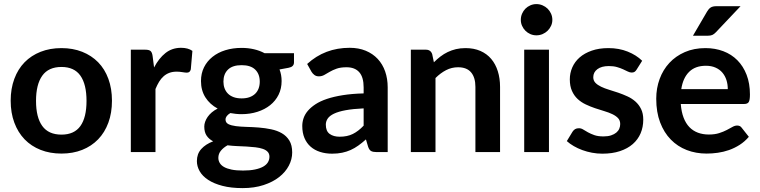

<svg xmlns="http://www.w3.org/2000/svg" viewBox="-20 -762 3809 962"><path d="M288 -521Q345 -521 391.8 -502.5Q438.5 -484 471.8 -450Q505 -416 523 -367Q541 -318 541 -257.5Q541 -196.5 523 -147.5Q505 -98.5 471.8 -64Q438.5 -29.5 391.8 -11Q345 7.5 288 7.5Q230.5 7.5 183.5 -11Q136.5 -29.5 103.2 -64Q70 -98.5 51.8 -147.5Q33.5 -196.5 33.5 -257.5Q33.5 -318 51.8 -367Q70 -416 103.2 -450Q136.5 -484 183.5 -502.5Q230.5 -521 288 -521ZM288 -87.5Q352 -87.5 382.8 -130.5Q413.5 -173.5 413.5 -256.5Q413.5 -339.5 382.8 -383Q352 -426.5 288 -426.5Q223 -426.5 191.8 -382.8Q160.5 -339 160.5 -256.5Q160.5 -174 191.8 -130.8Q223 -87.5 288 -87.5Z M752 -424Q776 -470 809 -496.2Q842 -522.5 887 -522.5Q922.5 -522.5 944 -507L936 -414.5Q933.5 -405.5 928.8 -401.8Q924 -398 916 -398Q908.5 -398 893.8 -400.5Q879 -403 865 -403Q844.5 -403 828.5 -397Q812.5 -391 799.8 -379.8Q787 -368.5 777.2 -352.5Q767.5 -336.5 759 -316V0H635.5V-513H708Q727 -513 734.5 -506.2Q742 -499.5 744.5 -482Z M1190.5 -269Q1213.5 -269 1230.5 -275.2Q1247.5 -281.5 1258.8 -292.5Q1270 -303.5 1275.8 -319Q1281.5 -334.5 1281.5 -353Q1281.5 -391 1258.8 -413.2Q1236 -435.5 1190.5 -435.5Q1145 -435.5 1122.2 -413.2Q1099.5 -391 1099.5 -353Q1099.5 -335 1105.2 -319.5Q1111 -304 1122.2 -292.8Q1133.5 -281.5 1150.8 -275.2Q1168 -269 1190.5 -269ZM1330 23Q1330 8 1321 -1.5Q1312 -11 1296.5 -16.2Q1281 -21.5 1260.2 -24Q1239.5 -26.5 1216.2 -27.8Q1193 -29 1168.2 -30Q1143.5 -31 1120 -34Q1099.5 -22.5 1086.8 -7Q1074 8.5 1074 29Q1074 42.5 1080.8 54.2Q1087.5 66 1102.2 74.5Q1117 83 1140.5 87.8Q1164 92.5 1198 92.5Q1232.5 92.5 1257.5 87.2Q1282.5 82 1298.8 72.8Q1315 63.5 1322.5 50.8Q1330 38 1330 23ZM1453 -495.5V-449.5Q1453 -427.5 1426.5 -422.5L1380.5 -414Q1391 -387.5 1391 -356Q1391 -318 1375.8 -287.2Q1360.5 -256.5 1333.5 -235Q1306.5 -213.5 1269.8 -201.8Q1233 -190 1190.5 -190Q1175.5 -190 1161.5 -191.5Q1147.5 -193 1134 -195.5Q1110 -181 1110 -163Q1110 -147.5 1124.2 -140.2Q1138.5 -133 1162 -130Q1185.5 -127 1215.5 -126.2Q1245.5 -125.5 1277 -123Q1308.5 -120.5 1338.5 -114.2Q1368.5 -108 1392 -94.5Q1415.5 -81 1429.8 -57.8Q1444 -34.5 1444 2Q1444 36 1427.2 68Q1410.5 100 1378.8 125Q1347 150 1300.8 165.2Q1254.5 180.5 1195.5 180.5Q1137.5 180.5 1094.5 169.2Q1051.5 158 1023 139.2Q994.5 120.5 980.5 96Q966.5 71.5 966.5 45Q966.5 9 988.2 -15.2Q1010 -39.5 1048 -54Q1027.5 -64.5 1015.5 -82Q1003.5 -99.5 1003.5 -128Q1003.5 -139.5 1007.8 -151.8Q1012 -164 1020.2 -176Q1028.5 -188 1041 -198.8Q1053.5 -209.5 1070.5 -218Q1031.5 -239 1009.2 -274Q987 -309 987 -356Q987 -394 1002.2 -424.8Q1017.5 -455.5 1044.8 -477.2Q1072 -499 1109.2 -510.5Q1146.5 -522 1190.5 -522Q1223.5 -522 1252.5 -515.2Q1281.5 -508.5 1305.5 -495.5Z M1802 -219Q1748.5 -216.5 1712 -209.8Q1675.5 -203 1653.5 -192.5Q1631.5 -182 1622 -168Q1612.5 -154 1612.5 -137.5Q1612.5 -105 1631.8 -91Q1651 -77 1682 -77Q1720 -77 1747.8 -90.8Q1775.5 -104.5 1802 -132.5ZM1519 -441.5Q1607.5 -522.5 1732 -522.5Q1777 -522.5 1812.5 -507.8Q1848 -493 1872.5 -466.8Q1897 -440.5 1909.8 -404Q1922.5 -367.5 1922.5 -324V0H1866.5Q1849 0 1839.5 -5.2Q1830 -10.5 1824.5 -26.5L1813.5 -63.5Q1794 -46 1775.5 -32.8Q1757 -19.5 1737 -10.5Q1717 -1.5 1694.2 3.2Q1671.5 8 1644 8Q1611.5 8 1584 -0.8Q1556.5 -9.5 1536.5 -27Q1516.5 -44.5 1505.5 -70.5Q1494.5 -96.5 1494.5 -131Q1494.5 -150.5 1501 -169.8Q1507.5 -189 1522.2 -206.5Q1537 -224 1560.5 -239.5Q1584 -255 1618.2 -266.5Q1652.5 -278 1698 -285.2Q1743.5 -292.5 1802 -294V-324Q1802 -375.5 1780 -400.2Q1758 -425 1716.5 -425Q1686.5 -425 1666.8 -418Q1647 -411 1632 -402.2Q1617 -393.5 1604.8 -386.5Q1592.5 -379.5 1577.5 -379.5Q1564.5 -379.5 1555.5 -386.2Q1546.5 -393 1541 -402Z M2154 -450Q2169.5 -465.5 2186.8 -478.8Q2204 -492 2223.2 -501.2Q2242.5 -510.5 2264.5 -515.8Q2286.5 -521 2312.5 -521Q2354.5 -521 2387 -506.8Q2419.5 -492.5 2441.2 -466.8Q2463 -441 2474.2 -405.2Q2485.5 -369.5 2485.5 -326.5V0H2362V-326.5Q2362 -373.5 2340.5 -399.2Q2319 -425 2275 -425Q2243 -425 2215 -410.5Q2187 -396 2162 -371V0H2038.5V-513H2114Q2138 -513 2145.5 -490.5Z M2730.5 -513V0H2606.5V-513ZM2747.5 -662.5Q2747.5 -646.5 2741 -632.5Q2734.5 -618.5 2723.8 -608Q2713 -597.5 2698.5 -591.2Q2684 -585 2667.5 -585Q2651.5 -585 2637.2 -591.2Q2623 -597.5 2612.5 -608Q2602 -618.5 2595.8 -632.5Q2589.5 -646.5 2589.5 -662.5Q2589.5 -679 2595.8 -693.5Q2602 -708 2612.5 -718.5Q2623 -729 2637.2 -735.2Q2651.5 -741.5 2667.5 -741.5Q2684 -741.5 2698.5 -735.2Q2713 -729 2723.8 -718.5Q2734.5 -708 2741 -693.5Q2747.5 -679 2747.5 -662.5Z M3169.5 -413Q3164.5 -405 3159 -401.8Q3153.5 -398.5 3145 -398.5Q3136 -398.5 3125.8 -403.5Q3115.5 -408.5 3102 -414.8Q3088.5 -421 3071.2 -426Q3054 -431 3030.5 -431Q2994 -431 2973.2 -415.5Q2952.5 -400 2952.5 -375Q2952.5 -358.5 2963.2 -347.2Q2974 -336 2991.8 -327.5Q3009.5 -319 3032 -312.2Q3054.5 -305.5 3077.8 -297.5Q3101 -289.5 3123.5 -279.2Q3146 -269 3163.8 -253.2Q3181.5 -237.5 3192.2 -215.5Q3203 -193.5 3203 -162.5Q3203 -125.5 3189.8 -94.2Q3176.5 -63 3150.5 -40.2Q3124.5 -17.5 3086.2 -4.8Q3048 8 2998 8Q2971.5 8 2946.2 3.2Q2921 -1.5 2897.8 -10Q2874.5 -18.5 2854.8 -30Q2835 -41.5 2820 -55L2848.5 -102Q2854 -110.5 2861.5 -115Q2869 -119.5 2880.5 -119.5Q2892 -119.5 2902.2 -113Q2912.5 -106.5 2926 -99Q2939.5 -91.5 2957.8 -85Q2976 -78.5 3004 -78.5Q3026 -78.5 3041.8 -83.8Q3057.5 -89 3067.8 -97.5Q3078 -106 3082.8 -117.2Q3087.5 -128.5 3087.5 -140.5Q3087.5 -158.5 3076.8 -170Q3066 -181.5 3048.2 -190Q3030.5 -198.5 3007.8 -205.2Q2985 -212 2961.2 -220Q2937.5 -228 2914.8 -238.8Q2892 -249.5 2874.2 -266Q2856.5 -282.5 2845.8 -306.5Q2835 -330.5 2835 -364.5Q2835 -396 2847.5 -424.5Q2860 -453 2884.2 -474.2Q2908.5 -495.5 2944.8 -508.2Q2981 -521 3028.5 -521Q3081.5 -521 3125 -503.5Q3168.5 -486 3197.5 -457.5Z M3626.5 -315.5Q3626.5 -339.5 3619.8 -360.8Q3613 -382 3599.5 -398Q3586 -414 3565.2 -423.2Q3544.5 -432.5 3517 -432.5Q3463.5 -432.5 3432.8 -402Q3402 -371.5 3393.5 -315.5ZM3391 -241Q3394 -201.5 3405 -172.8Q3416 -144 3434 -125.2Q3452 -106.5 3476.8 -97.2Q3501.5 -88 3531.5 -88Q3561.5 -88 3583.2 -95Q3605 -102 3621.2 -110.5Q3637.5 -119 3649.8 -126Q3662 -133 3673.5 -133Q3689 -133 3696.5 -121.5L3732 -76.5Q3711.5 -52.5 3686 -36.2Q3660.5 -20 3632.8 -10.2Q3605 -0.5 3576.2 3.5Q3547.5 7.5 3520.5 7.5Q3467 7.5 3421 -10.2Q3375 -28 3341 -62.8Q3307 -97.5 3287.5 -148.8Q3268 -200 3268 -267.5Q3268 -320 3285 -366.2Q3302 -412.5 3333.8 -446.8Q3365.5 -481 3411.2 -501Q3457 -521 3514.5 -521Q3563 -521 3604 -505.5Q3645 -490 3674.5 -460.2Q3704 -430.5 3720.8 -387.2Q3737.5 -344 3737.5 -288.5Q3737.5 -260.5 3731.5 -250.8Q3725.5 -241 3708.5 -241ZM3690.5 -731 3567 -600.5Q3557.5 -590.5 3548.8 -586.8Q3540 -583 3526 -583H3452L3523 -704.5Q3530.5 -717.5 3540.5 -724.2Q3550.5 -731 3570.5 -731Z"/></svg>

Font: Lato 2
Style: Bold
Weight: 700
Designer: Lukasz Dziedzic with Adam Twardoch and Botio Nikoltchev
Foundry: tyPoland Lukasz Dziedzic
Version: Version 2.015; 2015-08-06; http://www.latofonts.com/